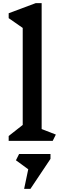

<svg xmlns="http://www.w3.org/2000/svg" viewBox="-20 -893 409 1217"><path d="M314 0H35V-31L124 -101V-716L35 -778V-809L206 -873H244V-75L334 -40ZM300 114 173 304H133L159 180L81 123L101 83H300Z"/></svg>

Font: Inknut
Style: Antiqua
Weight: 400
Designer: Claus Eggers Srensen
Foundry: Claus Eggers Srensen
Version: Version 1.000; ttfautohint (v1.2) -l 7 -r 28 -G 50 -x 13 -D 